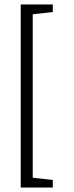

<svg xmlns="http://www.w3.org/2000/svg" viewBox="-20 -715 330 862"><path d="M73 -695H217V-661L127 -651V83L217 93V127H73Z"/></svg>

Font: Martel Sans ExtraLight
Style: Regular
Weight: 275
Designer: Dan Reynolds and Mathieu Réguer
Foundry: Dan Reynolds and Mathieu Réguer
Version: Version 1.002; ttfautohint (v1.1) -l 5 -r 5 -G 72 -x 0 -D la